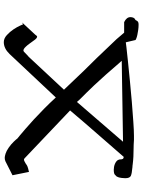

<svg xmlns="http://www.w3.org/2000/svg" viewBox="114 -858 768 1037"><g transform="rotate(-90 498.5 -340.0)"><path d="M70 -657 145 -695Q154 -699 164 -699Q172 -699 186.5 -694.5Q201 -690 219 -677.5Q237 -665 250.5 -651Q264 -637 269 -630Q270 -629 273 -627Q275 -625 277.5 -623Q280 -621 284 -618Q298 -606 321 -586.5Q344 -567 371.5 -541.5Q399 -516 429.5 -486Q460 -456 490 -423L725 -673Q755 -704 789 -704Q809 -704 827 -687.5Q845 -671 858 -651.5Q871 -632 878 -616Q885 -600 885 -600L895 -605L829 -534Q823 -524 818 -524Q815 -524 809.5 -528Q804 -532 794 -547Q788 -555 780.5 -565.5Q773 -576 765 -584.5Q757 -593 752 -595.5Q747 -598 744 -598Q740 -598 736 -594L712 -571V-572L532 -379Q583 -325 634 -272L703 -202Q754 -149 805 -95L840 -54H897Q924 -41 924 -20Q924 -11 920.5 -3.5Q917 4 909 7Q908 8 908 8Q906 13 901.5 18.5Q897 24 883 24Q869 24 855 22Q841 20 829 17.5Q817 15 809.5 12Q802 9 801 7V10L788 -45Q788 -45 788 -45Q788 -45 760 -41.5Q732 -38 685.5 -33.5Q639 -29 581 -23Q523 -17 466 -12.5Q409 -8 360 -4.5Q311 -1 283 -1H261Q247 -2 235 -2.5Q223 -3 212 -3Q192 -3 171 -4Q150 -5 127 -8Q123 -8 120 -9H115Q112 -10 108 -10Q81 -12 67.5 -17.5Q54 -23 54 -48Q54 -54 55.5 -68.5Q57 -83 63 -94Q67 -99 73.5 -104.5Q80 -110 100 -110Q107 -110 115.5 -108.5Q124 -107 132 -103.5Q140 -100 146.5 -94.5Q153 -89 155 -80Q155 -78 155.5 -76.5Q156 -75 156 -68Q157 -63 158.5 -60.5Q160 -58 169 -56Q234 -131 294.5 -200Q355 -269 420 -346L159 -594V-593Q157 -595 154 -595Q151 -595 145.5 -592.5Q140 -590 132 -585Q129 -583 126.5 -581Q124 -579 119.5 -577Q115 -575 108 -573Q101 -571 88 -568ZM251 -60 688 -67Q646 -116 613.5 -152.5Q581 -189 556.5 -215Q532 -241 515 -258Q498 -275 486 -287Q472 -301 470 -304.5Q468 -308 465 -308Z"/></g></svg>

Font: New Athena Unicode
Style: Bold
Weight: 700
Designer: J. Rusten 1997; rev. by R. Hancock 2001, 2002, rev. by D. Mastronarde 2002-2021
Foundry: Society for Classical Studies (formerly American Philological Association)
Version: Version 5.008